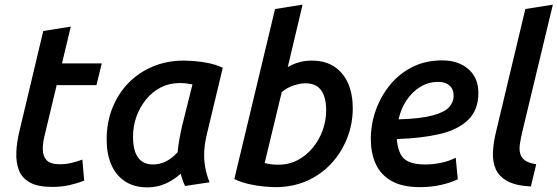

<svg xmlns="http://www.w3.org/2000/svg" viewBox="-20 -796 2410 830"><path d="M205 12Q144 12 109.5 -7Q75 -26 62 -59.5Q49 -93 50.5 -136.5Q52 -180 64 -229L167 -662L286 -681L248 -522H420L397 -428H225L174 -215Q165 -181 165 -151Q165 -121 181.5 -103.5Q198 -86 238 -86Q265 -86 288 -91.5Q311 -97 336 -106L344 -15Q316 -4 281.5 4Q247 12 205 12Z M617 14Q560 14 520.5 -12Q481 -38 461 -84.5Q441 -131 441 -193Q441 -267 466 -329.5Q491 -392 535.5 -437.5Q580 -483 641 -508.5Q702 -534 773 -534Q790 -534 818.5 -532Q847 -530 880 -523.5Q913 -517 943 -503L874 -215Q865 -178 863 -142.5Q861 -107 867 -73.5Q873 -40 886 -8L780 8Q774 -4 769.5 -17Q765 -30 761 -45Q730 -17 694 -1.5Q658 14 617 14ZM641 -85Q671 -85 697 -98Q723 -111 748 -138Q750 -164 755.5 -194.5Q761 -225 767 -251L812 -431Q797 -434 784.5 -435.5Q772 -437 757 -437Q712 -437 675 -418Q638 -399 611 -365.5Q584 -332 569.5 -291Q555 -250 555 -205Q555 -164 565 -137.5Q575 -111 594 -98Q613 -85 641 -85Z M1170 13Q1154 13 1124 10.5Q1094 8 1059.5 0.5Q1025 -7 993 -22L1169 -757L1288 -776L1224 -506Q1248 -520 1273.5 -527Q1299 -534 1327 -534Q1387 -534 1426.5 -507Q1466 -480 1485.5 -434Q1505 -388 1505 -328Q1505 -261 1481 -199.5Q1457 -138 1413 -90Q1369 -42 1307.5 -14.5Q1246 13 1170 13ZM1183 -84Q1230 -84 1268 -104.5Q1306 -125 1333.5 -159Q1361 -193 1375.5 -234.5Q1390 -276 1390 -319Q1390 -358 1380 -384Q1370 -410 1350.5 -423Q1331 -436 1300 -436Q1279 -436 1250.5 -427Q1222 -418 1198 -398L1124 -91Q1139 -88 1151 -86Q1163 -84 1183 -84Z M1796 13Q1718 13 1671 -14.5Q1624 -42 1603.5 -89Q1583 -136 1583 -194Q1583 -259 1604.5 -319.5Q1626 -380 1666 -429Q1706 -478 1763 -506.5Q1820 -535 1891 -535Q1961 -535 2004.5 -497.5Q2048 -460 2048 -394Q2048 -320 2003 -277Q1958 -234 1878.5 -216Q1799 -198 1696 -195Q1696 -193 1696 -191Q1696 -189 1696 -187Q1700 -153 1711.5 -130Q1723 -107 1749 -96Q1775 -85 1818 -85Q1851 -85 1885.5 -92Q1920 -99 1950 -114L1959 -21Q1928 -6 1885.5 3.5Q1843 13 1796 13ZM1703 -280Q1799 -283 1850.5 -297Q1902 -311 1921.5 -333Q1941 -355 1941 -381Q1941 -411 1923 -426.5Q1905 -442 1874 -442Q1832 -442 1797 -420.5Q1762 -399 1737.5 -362.5Q1713 -326 1703 -280Z M2275 10Q2211 7 2174.5 -12.5Q2138 -32 2123.5 -64Q2109 -96 2111 -137.5Q2113 -179 2124 -225L2251 -757L2370 -776L2237 -223Q2231 -196 2227.5 -173.5Q2224 -151 2228.5 -133Q2233 -115 2249 -103Q2265 -91 2298 -86Z"/></svg>

Font: Ubuntu Sans SemiBold
Style: Italic
Weight: 600
Italic angle: -13.5°
Designer: Dalton Maag Ltd
Foundry: Dalton Maag Ltd
Version: Version 1.006